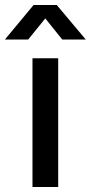

<svg xmlns="http://www.w3.org/2000/svg" viewBox="-72 -749 363 769"><path d="M58.1 -515.6V0H161.1V-515.6ZM-51.8 -590.8H41L109.4 -675.3L177.2 -590.8H271V-591.3L155.3 -729H62.5L-51.8 -591.3Z"/></svg>

Font: Inteeer Medium
Style: Regular
Weight: 500
Designer: Rasmus Andersson
Foundry: rsms
Version: Version 4.001;Glyphs 3.4 (3402)